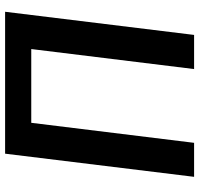

<svg xmlns="http://www.w3.org/2000/svg" viewBox="-34 -728 762 734"><g transform="rotate(-90 347.0 -361.0)"><path d="M580.5 0H450L526.5 -622.5H244.5L168 0H38L126.5 -722.5H669Z"/></g></svg>

Font: Lato 2
Style: Bold Italic
Weight: 700
Italic angle: -7°
Designer: Lukasz Dziedzic with Adam Twardoch and Botio Nikoltchev
Foundry: tyPoland Lukasz Dziedzic
Version: Version 2.015; 2015-08-06; http://www.latofonts.com/